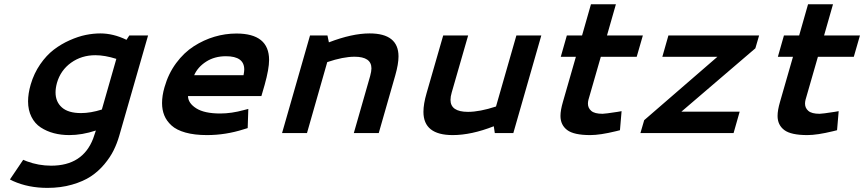

<svg xmlns="http://www.w3.org/2000/svg" viewBox="-20 -641 4163 925"><path d="M463.4 -480Q525.9 -480 589.4 -449.2L603 -470.2H693.4L554.2 14.2Q543.5 50.8 527.3 83.5Q511.2 116.2 482.7 150.4Q454.1 184.6 417.7 208.7Q381.3 232.9 327.1 248.5Q272.9 264.2 208.5 264.2Q116.7 264.2 43.5 231.4L27.8 223.6L91.8 128.9L109.4 136.2Q166 157.2 226.6 157.2Q378.4 157.2 428.7 26.9Q430.7 22.5 441.9 -12.2Q375 9.8 314 9.8Q273.9 9.8 239.5 0.7Q205.1 -8.3 176.5 -26.9Q147.9 -45.4 131.6 -77.9Q115.2 -110.4 115.2 -152.8Q115.2 -189.9 127.9 -233.9Q143.6 -287.6 173.6 -331.1Q203.6 -374.5 239 -401.6Q274.4 -428.7 315.7 -447Q356.9 -465.3 393.3 -472.7Q429.7 -480 463.4 -480ZM439.5 -375Q373 -375 322.5 -338.9Q272 -302.7 254.4 -241.7Q247.6 -216.8 247.6 -195.8Q247.6 -150.4 278.3 -123.3Q309.1 -96.2 370.6 -96.2Q416.5 -96.2 470.7 -113.3L540.5 -357.4Q484.9 -375 439.5 -375Z M1119.1 -479.5Q1276.4 -479.5 1276.4 -352.1Q1276.4 -308.6 1254.9 -231.9L1239.3 -178.2H885.7Q886.2 -144 925.5 -119.1Q964.8 -94.2 1041 -94.2Q1095.2 -94.2 1155.3 -110.8L1176.3 -116.2L1173.3 -23.9L1154.3 -18.1Q1066.9 9.8 977.1 9.8Q917 9.8 873.5 -2.4Q830.1 -14.6 806.2 -36.6Q782.2 -58.6 771.5 -85.2Q760.7 -111.8 760.7 -144.5Q760.7 -180.2 772.5 -220.7Q791 -286.1 828.6 -336.9Q866.2 -387.7 913.8 -418.2Q961.4 -448.7 1013.4 -464.1Q1065.4 -479.5 1119.1 -479.5ZM1068.4 -370.1Q1013.7 -370.1 973.1 -344Q932.6 -317.9 915.5 -278.8H1153.3Q1156.7 -296.9 1156.7 -306.2Q1156.7 -370.1 1068.4 -370.1Z M1473.6 -470.2H1557.6L1564.5 -437Q1676.3 -480 1760.7 -480Q1899.9 -480 1899.9 -369.1Q1899.9 -332.5 1884.3 -277.8L1804.7 0H1684.6L1763.2 -274.4Q1769.5 -297.9 1769.5 -311.5Q1769.5 -367.7 1688 -367.7Q1633.3 -367.7 1556.6 -341.8L1459 0H1338.9Z M2467.8 -470.2H2587.9L2453.1 0H2363.8L2358.9 -32.7Q2250.5 9.8 2161.1 9.8Q2020 9.8 2020 -102.1Q2020 -140.1 2035.2 -192.4L2115.2 -470.2H2235.4L2156.2 -195.3Q2150.4 -175.8 2150.4 -159.7Q2150.4 -102.1 2234.9 -102.1Q2291 -102.1 2369.6 -127.9Z M2947.3 -8.8Q2871.1 9.8 2823.7 9.8Q2744.6 9.8 2712.4 -14.6Q2680.2 -39.1 2680.2 -82.5Q2680.2 -109.9 2691.9 -149.9L2754.4 -367.2H2681.6L2710.9 -470.2H2784.2L2827.1 -620.6H2947.3L2904.3 -470.2H3077.1L3047.4 -367.2H2874.5L2814.9 -160.2Q2812.5 -150.4 2812.5 -141.6Q2812.5 -120.6 2828.6 -106.7Q2844.7 -92.8 2882.8 -92.8Q2895.5 -92.8 2955.1 -102.1L2974.6 -105.5L2966.8 -13.7Z M3200.2 -470.2H3637.2L3619.1 -408.2L3262.7 -103H3543.5L3514.2 0H3065.4L3083.5 -62L3436 -367.2H3170.9Z M3993.2 -8.8Q3917 9.8 3869.6 9.8Q3790.5 9.8 3758.3 -14.6Q3726.1 -39.1 3726.1 -82.5Q3726.1 -109.9 3737.8 -149.9L3800.3 -367.2H3727.5L3756.8 -470.2H3830.1L3873 -620.6H3993.2L3950.2 -470.2H4123L4093.3 -367.2H3920.4L3860.8 -160.2Q3858.4 -150.4 3858.4 -141.6Q3858.4 -120.6 3874.5 -106.7Q3890.6 -92.8 3928.7 -92.8Q3941.4 -92.8 4001 -102.1L4020.5 -105.5L4012.7 -13.7Z"/></svg>

Font: Cantarell
Style: Bold Italic
Weight: 700
Italic angle: -16°
Designer: Dave Crossland
Version: Version 1.004